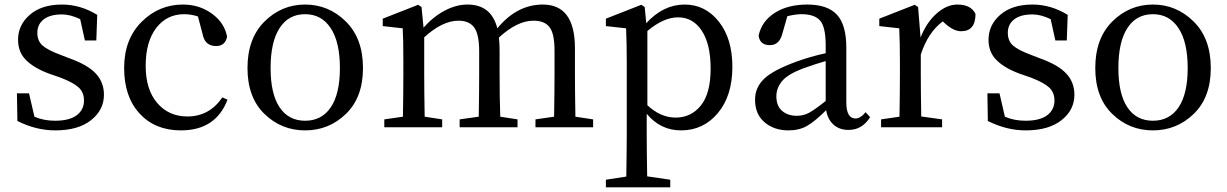

<svg xmlns="http://www.w3.org/2000/svg" viewBox="-20 -554 5341 836"><path d="M245.1 -314.5 283.2 -299.8Q362.3 -271.5 397.5 -233.4Q432.6 -195.3 432.6 -141.6Q432.6 -75.2 376.5 -30.8Q320.3 13.7 220.7 13.7Q136.7 13.7 55.7 -27.3L53.7 -147.5H106.4L129.9 -45.9Q169.9 -28.3 219.7 -28.3Q282.2 -28.3 314 -52.2Q345.7 -76.2 345.7 -116.2Q345.7 -151.4 322.8 -172.9Q299.8 -194.3 244.1 -215.8L193.4 -233.4Q127.9 -257.8 93.3 -292.5Q58.6 -327.1 58.6 -380.9Q58.6 -445.3 109.9 -489.7Q161.1 -534.2 250 -534.2Q330.1 -534.2 403.3 -489.3L399.4 -377.9H349.6L329.1 -470.7Q286.1 -491.2 250 -491.2Q198.2 -491.2 170.4 -469.7Q142.6 -448.2 142.6 -411.1Q142.6 -376 165 -356Q187.5 -335.9 245.1 -314.5Z M948.2 -129.9 970.7 -120.1Q919.9 13.7 767.6 13.7Q655.3 13.7 587.9 -59.6Q520.5 -132.8 520.5 -257.8Q520.5 -382.8 596.2 -458.5Q671.9 -534.2 776.4 -534.2Q848.6 -534.2 903.3 -494.1Q958 -454.1 968.8 -393.6Q960 -353.5 920.9 -353.5Q872.1 -353.5 862.3 -405.3L841.8 -482.4Q811.5 -492.2 782.2 -492.2Q706.1 -492.2 660.2 -432.1Q614.3 -372.1 614.3 -267.6Q614.3 -164.1 664.6 -105.5Q714.8 -46.9 795.9 -46.9Q891.6 -46.9 948.2 -129.9Z M1057.6 -257.8Q1057.6 -386.7 1131.8 -460.4Q1206.1 -534.2 1308.6 -534.2Q1411.1 -534.2 1485.8 -460.4Q1560.5 -386.7 1560.5 -257.8Q1560.5 -129.9 1486.3 -58.1Q1412.1 13.7 1308.6 13.7Q1205.1 13.7 1131.3 -58.1Q1057.6 -129.9 1057.6 -257.8ZM1460 -257.8Q1460 -371.1 1419.9 -431.6Q1379.9 -492.2 1308.6 -492.2Q1236.3 -492.2 1197.3 -431.6Q1158.2 -371.1 1158.2 -257.8Q1158.2 -145.5 1197.3 -86.9Q1236.3 -28.3 1308.6 -28.3Q1380.9 -28.3 1420.4 -86.9Q1460 -145.5 1460 -257.8Z M2485.4 -45.9 2562.5 -34.2V0H2311.5V-34.2L2392.6 -45.9Q2394.5 -155.3 2394.5 -230.5V-333Q2394.5 -407.2 2373 -435.5Q2351.6 -463.9 2302.7 -463.9Q2232.4 -463.9 2152.3 -390.6Q2155.3 -365.2 2155.3 -335V-230.5Q2155.3 -127.9 2158.2 -45.9L2233.4 -34.2V0H1981.4V-34.2L2064.5 -45.9Q2066.4 -155.3 2066.4 -230.5V-331.1Q2066.4 -404.3 2044.9 -434.1Q2023.4 -463.9 1976.6 -463.9Q1906.2 -463.9 1827.1 -391.6V-230.5Q1827.1 -157.2 1829.1 -45.9L1905.3 -34.2V0H1653.3V-34.2L1734.4 -45.9Q1736.3 -157.2 1736.3 -230.5V-287.1Q1736.3 -386.7 1733.4 -430.7L1646.5 -440.4V-472.7L1800.8 -533.2L1815.4 -523.4L1824.2 -433.6Q1865.2 -480.5 1915.5 -507.3Q1965.8 -534.2 2015.6 -534.2Q2119.1 -534.2 2145.5 -430.7Q2230.5 -534.2 2343.8 -534.2Q2483.4 -534.2 2483.4 -343.8V-230.5Q2483.4 -155.3 2485.4 -45.9Z M2798.8 -418.9V-95.7Q2856.4 -42 2921.9 -42Q2989.3 -42 3031.7 -94.7Q3074.2 -147.5 3074.2 -254.9Q3074.2 -362.3 3035.6 -420.4Q2997.1 -478.5 2932.6 -478.5Q2869.1 -478.5 2798.8 -418.9ZM2787.1 -523.4 2793.9 -453.1Q2868.2 -534.2 2960.9 -534.2Q3050.8 -534.2 3109.9 -460Q3168.9 -385.7 3168.9 -262.7Q3168.9 -137.7 3106 -62Q3043 13.7 2945.3 13.7Q2855.5 13.7 2795.9 -58.6V28.3Q2795.9 90.8 2797.9 213.9L2898.4 228.5V261.7H2618.2V228.5L2707 214.8Q2709 91.8 2709 31.2V-287.1Q2709 -365.2 2706.1 -430.7L2618.2 -440.4V-472.7L2772.5 -533.2Z M3575.2 -114.3V-288.1Q3536.1 -277.3 3473.6 -254.9Q3408.2 -229.5 3384.3 -199.7Q3360.4 -169.9 3360.4 -134.8Q3360.4 -92.8 3385.3 -71.3Q3410.2 -49.8 3450.2 -49.8Q3478.5 -49.8 3502.9 -63Q3527.3 -76.2 3575.2 -114.3ZM3749 -65.4 3768.6 -43.9Q3734.4 11.7 3674.8 11.7Q3634.8 11.7 3609.4 -11.2Q3584 -34.2 3577.1 -74.2Q3528.3 -25.4 3494.1 -5.9Q3460 13.7 3413.1 13.7Q3350.6 13.7 3309.1 -21.5Q3267.6 -56.6 3267.6 -120.1Q3267.6 -172.9 3307.1 -210.9Q3346.7 -249 3449.2 -286.1Q3507.8 -307.6 3575.2 -322.3V-356.4Q3575.2 -435.5 3551.3 -463.9Q3527.3 -492.2 3469.7 -492.2Q3443.4 -492.2 3408.2 -483.4L3386.7 -408.2Q3374 -357.4 3332 -357.4Q3288.1 -357.4 3283.2 -399.4Q3296.9 -461.9 3353.5 -498Q3410.2 -534.2 3495.1 -534.2Q3583 -534.2 3624 -490.2Q3665 -446.3 3665 -345.7V-108.4Q3665 -38.1 3705.1 -38.1Q3726.6 -38.1 3749 -65.4Z M3977.5 -523.4 3988.3 -390.6Q4014.6 -457 4058.6 -495.6Q4102.5 -534.2 4148.4 -534.2Q4208 -534.2 4227.5 -493.2Q4227.5 -418 4165 -418Q4133.8 -418 4097.7 -449.2L4085 -460.9Q4020.5 -413.1 3989.3 -316.4V-230.5Q3989.3 -158.2 3991.2 -46.9L4082 -34.2V0H3816.4V-34.2L3896.5 -45.9Q3898.4 -155.3 3898.4 -230.5V-287.1Q3898.4 -365.2 3895.5 -430.7L3808.6 -440.4V-472.7L3962.9 -533.2Z M4470.7 -314.5 4508.8 -299.8Q4587.9 -271.5 4623 -233.4Q4658.2 -195.3 4658.2 -141.6Q4658.2 -75.2 4602.1 -30.8Q4545.9 13.7 4446.3 13.7Q4362.3 13.7 4281.2 -27.3L4279.3 -147.5H4332L4355.5 -45.9Q4395.5 -28.3 4445.3 -28.3Q4507.8 -28.3 4539.6 -52.2Q4571.3 -76.2 4571.3 -116.2Q4571.3 -151.4 4548.3 -172.9Q4525.4 -194.3 4469.7 -215.8L4418.9 -233.4Q4353.5 -257.8 4318.8 -292.5Q4284.2 -327.1 4284.2 -380.9Q4284.2 -445.3 4335.4 -489.7Q4386.7 -534.2 4475.6 -534.2Q4555.7 -534.2 4628.9 -489.3L4625 -377.9H4575.2L4554.7 -470.7Q4511.7 -491.2 4475.6 -491.2Q4423.8 -491.2 4396 -469.7Q4368.2 -448.2 4368.2 -411.1Q4368.2 -376 4390.6 -356Q4413.1 -335.9 4470.7 -314.5Z M4749 -257.8Q4749 -386.7 4823.2 -460.4Q4897.5 -534.2 5000 -534.2Q5102.5 -534.2 5177.2 -460.4Q5252 -386.7 5252 -257.8Q5252 -129.9 5177.7 -58.1Q5103.5 13.7 5000 13.7Q4896.5 13.7 4822.8 -58.1Q4749 -129.9 4749 -257.8ZM5151.4 -257.8Q5151.4 -371.1 5111.3 -431.6Q5071.3 -492.2 5000 -492.2Q4927.7 -492.2 4888.7 -431.6Q4849.6 -371.1 4849.6 -257.8Q4849.6 -145.5 4888.7 -86.9Q4927.7 -28.3 5000 -28.3Q5072.3 -28.3 5111.8 -86.9Q5151.4 -145.5 5151.4 -257.8Z"/></svg>

Font: GenYoMin TW TTF Medium
Style: Regular
Weight: 500
Version: Version 1.300